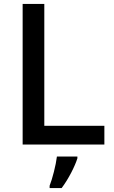

<svg xmlns="http://www.w3.org/2000/svg" viewBox="-20 -734 578 975"><path d="M95 0H510V-95H205V-714H95ZM373 70V61H269C264 104 246 174 232 209V221H293C328 175 361 109 373 70Z"/></svg>

Font: Noto Sans Lisu Medium
Style: Regular
Weight: 500
Designer: Monotype Design Team. David Williams.
Foundry: Monotype Imaging Inc.
Version: Version 2.102